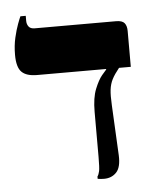

<svg xmlns="http://www.w3.org/2000/svg" viewBox="-47 -638 557 682"><g transform="rotate(-5 231.5 -296.5)"><path d="M92 -384Q54 -384 37 -401Q20 -418 20 -462Q20 -495 26.5 -523Q33 -551 40.5 -571Q48 -591 51 -597H70V-579Q70 -567 76.5 -558.5Q83 -550 98 -550H388Q410 -550 418 -540Q426 -530 426 -512V-384ZM297 4Q291 4 285 3.5Q279 3 274 2V-6Q279 -13 281.5 -25Q284 -37 284 -75V-236Q284 -286 296.5 -317Q309 -348 322 -363.5Q335 -379 338 -382V-415H384V-384Q367 -363 358.5 -346.5Q350 -330 347.5 -309.5Q345 -289 347 -254L356 -75Q358 -32 341 -14Q324 4 297 4Z"/></g></svg>

Font: Frank Ruhl Libre
Style: Bold
Weight: 700
Designer: Yanek Iontef
Foundry: Fontef
Version: Version 6.004